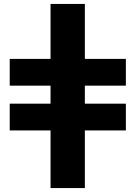

<svg xmlns="http://www.w3.org/2000/svg" viewBox="-20 -762 689 976"><path d="M236.9 -99H29.4V-235H236.9V-326.6H29.4V-462.6H236.9V-742H411.3V-462.6H619.8V-326.6H411.3V-235H619.8V-99H411.3V194H236.9Z"/></svg>

Font: iiserrat Thin
Style: Regular
Weight: 100
Designer: Akira Ohta
Foundry: Akira Ohta
Version: Version 1.200;Glyphs 3.3.1 (3343)